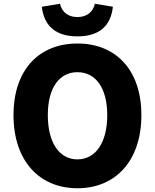

<svg xmlns="http://www.w3.org/2000/svg" viewBox="-20 -990 826 1024"><path d="M393 14C596 14 734 -132 734 -376C734 -619 596 -758 393 -758C190 -758 52 -620 52 -376C52 -132 190 14 393 14ZM393 -140C295 -140 235 -231 235 -376C235 -520 295 -605 393 -605C491 -605 552 -520 552 -376C552 -231 491 -140 393 -140ZM393 -796C507 -796 571 -850 582 -954L486 -970C476 -925 442 -899 393 -899C344 -899 310 -925 300 -970L203 -954C215 -850 279 -796 393 -796Z"/></svg>

Font: Noto Sans Korean Black
Style: Bold
Weight: 900
Designer: Ryoko NISHIZUKA (kana & ideographs); Paul D. Hunt (Latin, Greek & Cyrillic); Wenlong ZHANG (bopomofo); Sandoll Communica
Foundry: Adobe Systems Incorporated
Version: Version 1.000;PS 1;hotconv 1.0.78;makeotf.lib2.5.61930